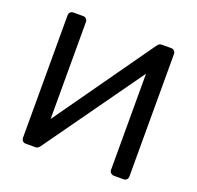

<svg xmlns="http://www.w3.org/2000/svg" viewBox="-123 -831 988 963"><g transform="rotate(20 371.0 -350.0)"><path d="M110 0Q99 0 93 -7Q87 -14 87 -24V-676Q87 -687 93.5 -693.5Q100 -700 110 -700H162Q172 -700 178.5 -693.5Q185 -687 185 -676V-159L558 -686Q561 -690 566.5 -695Q572 -700 583 -700H632Q642 -700 648.5 -693.5Q655 -687 655 -676V-23Q655 -13 648.5 -6.5Q642 0 632 0H581Q571 0 564 -6.5Q557 -13 557 -23V-536L185 -14Q183 -11 177 -5.5Q171 0 160 0Z"/></g></svg>

Font: RubikRegular
Style: Regular
Weight: 400
Designer: Hubert and Fischer
Foundry: Hubert and Fischer
Version: Version 2.300;gftools[0.9.30]